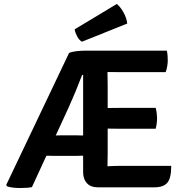

<svg xmlns="http://www.w3.org/2000/svg" viewBox="-20 -937 920 962"><path d="M326 -671.5Q340.5 -678 363 -680.5Q385.5 -683 403 -683H486.5L397 -561.5H391.5Q377 -523 358.8 -479Q340.5 -435 324 -398.5L140 0.5Q126 3.5 110.2 4.2Q94.5 5 79.5 5Q62.5 5 45 3Q27.5 1 15.5 -3.5L11 -10ZM261 -156Q253.5 -156 241.8 -156.2Q230 -156.5 218.8 -156.8Q207.5 -157 200.5 -157H150L195.5 -258H243Q253.5 -258 269 -258.5Q284.5 -259 296 -259H349.5Q357 -259 368.2 -258.8Q379.5 -258.5 390.8 -258.2Q402 -258 408.5 -258H455V-157H409Q402 -157 391 -156.8Q380 -156.5 368.8 -156.2Q357.5 -156 349.5 -156ZM396.5 -676.5 403 -683H518.5V-578Q518.5 -557 519 -542.5Q519.5 -528 519.5 -507.5V-164.5Q519.5 -149 519 -135Q518.5 -121 518.5 -104V1.5H468.5Q434.5 1.5 415.5 -19Q396.5 -39.5 396.5 -75ZM760 -396.5Q763.5 -384.5 765.2 -369.8Q767 -355 767 -344.5Q767 -333.5 765.2 -319Q763.5 -304.5 760 -292H584.5Q572.5 -292 553.2 -292.2Q534 -292.5 513.5 -292.8Q493 -293 477.5 -293V-395.5Q493 -395.5 513.5 -395.8Q534 -396 553.2 -396.2Q572.5 -396.5 584.5 -396.5ZM816 -683Q819 -669 819.8 -656.2Q820.5 -643.5 820.5 -632.5Q820.5 -622 818 -606Q815.5 -590 810 -575.5H584.5Q572.5 -575.5 553.2 -575.8Q534 -576 513.5 -576.2Q493 -576.5 477.5 -577V-683ZM838 -106Q838 -44.5 818.5 -21.5Q799 1.5 754 1.5H477.5V-101.5Q505 -103 530 -104.5Q555 -106 588 -106ZM565 -917Q581.5 -905 598 -876.2Q614.5 -847.5 617.5 -819L390.5 -728Q376.5 -736 366.5 -754.8Q356.5 -773.5 354 -790Z"/></svg>

Font: Signika Negative Light SemiBold
Style: Regular
Weight: 600
Version: Version 2.001